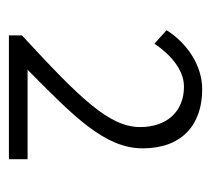

<svg xmlns="http://www.w3.org/2000/svg" viewBox="-42 -890 485 442"><g transform="rotate(90 201.0 -669.5)"><path d="M62 -447H347V-490H141C247 -595 322 -667 322 -755C322 -846 267 -892 186 -892C130 -892 79 -856 50 -810L81 -782C106 -819 141 -850 180 -850C237 -850 273 -811 273 -749C273 -678 207 -611 62 -477Z"/></g></svg>

Font: Source Han Sans SC Light
Style: Regular
Weight: 300
Designer: Ryoko NISHIZUKA (kana & ideographs); Paul D. Hunt (Latin, Greek & Cyrillic); Wenlong ZHANG (bopomofo); Sandoll Communica
Foundry: Adobe Systems Incorporated
Version: Version 1.004;PS 1.004;hotconv 1.0.82;makeotf.lib2.5.63406